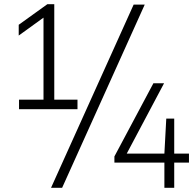

<svg xmlns="http://www.w3.org/2000/svg" viewBox="-20 -830 936 918"><path d="M188 -318.5V-771.5L206.5 -759L69.5 -660V-711.5L206.5 -810H239.5V-318.5ZM71 -308V-353.5H350.5V-308ZM224 68 619 -808H672L277 68ZM527 -52.5V-82L713.5 -432H764.5L578.5 -81.5L570.5 -95.5H883.5V-52.5ZM766 68V-95.5L775 -263H813V68Z"/></svg>

Font: Encode Sans SC Condensed Thin Light
Style: Regular
Weight: 300
Version: Version 3.002